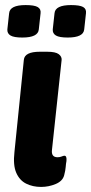

<svg xmlns="http://www.w3.org/2000/svg" viewBox="-20 -729 359 757"><path d="M142 8Q109 8 83 -5Q57 -18 44 -48Q31 -78 37 -130L74 -493Q77 -525 137 -525H166Q199 -525 211.5 -515.5Q224 -506 223 -493L185 -139Q181 -109 207 -109Q216 -109 223 -112Q230 -115 234 -115Q244 -115 242 -94Q240 -84 239 -70.5Q238 -57 233 -38Q227 -15 199.5 -3.5Q172 8 142 8ZM247 -581Q214 -581 200.5 -589Q187 -597 188 -613L195 -677Q198 -709 260 -709Q294 -709 307.5 -701.5Q321 -694 319 -677L312 -613Q309 -581 247 -581ZM68 -581Q35 -581 21.5 -589Q8 -597 9 -613L16 -677Q19 -709 81 -709Q116 -709 129 -701Q142 -693 140 -677L133 -613Q130 -581 68 -581Z"/></svg>

Font: Asap Semi Condensed Semi Condensed Regular
Style: Bold Italic
Weight: 700
Width: 4
Italic angle: -6°
Designer: Pablo Cosgaya
Foundry: Omnibus-Type
Version: Version 3.001; ttfautohint (v1.8.4.7-5d5b)